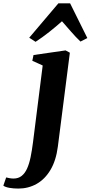

<svg xmlns="http://www.w3.org/2000/svg" viewBox="-142 -844 530 1120"><path d="M195.5 11Q185 92.5 152.5 147Q120 201.5 71.5 228.8Q23 256 -35 256Q-63 256 -87 251.8Q-111 247.5 -122.5 239L-106 191Q-98 193.5 -85.5 195.5Q-73 197.5 -63.5 197.5Q-35 197.5 -15.8 182.2Q3.5 167 16 139.2Q28.5 111.5 36.5 72.5Q44.5 33.5 50.5 -14L107 -462L46.5 -489.5L53.5 -523L240.5 -550L265.5 -536.5ZM65.5 -600 28.5 -624 198.5 -824.5H267L367.5 -622L327.5 -601.5Q300 -627.5 273 -658.8Q246 -690 219.5 -720Q185 -689 145.5 -657.8Q106 -626.5 65.5 -600Z"/></svg>

Font: Merriweather 60pt ExtraBold
Style: Italic
Weight: 800
Italic angle: -7.8°
Version: Version 2.101